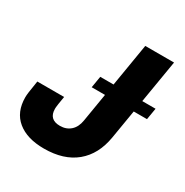

<svg xmlns="http://www.w3.org/2000/svg" viewBox="-169 -867 981 1016"><g transform="rotate(30 321.5 -358.5)"><path d="M236.3 11.2Q132.8 11.2 74.2 -36.9Q15.6 -85 15.6 -175.3Q15.6 -187 18.1 -206.3Q20.5 -225.6 29.3 -278.8H192.9Q187.5 -247.6 185.3 -232.2Q183.1 -216.8 182.6 -210.7Q182.1 -204.6 182.1 -201.2Q182.1 -135.3 249.5 -135.3Q288.1 -135.3 313.7 -158.2Q339.4 -181.2 346.2 -224.1L429.7 -727.5H605.5L521 -221.2Q502.4 -109.4 429.7 -49.1Q356.9 11.2 236.3 11.2ZM293.5 -396.5 305.2 -466.8H643.1L631.3 -396.5Z"/></g></svg>

Font: Inter Display ExtraBold
Style: Italic
Weight: 800
Italic angle: -9.39999°
Designer: Rasmus Andersson
Foundry: rsms
Version: Version 4.000;git-a52131595